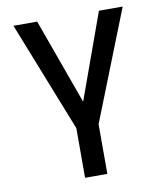

<svg xmlns="http://www.w3.org/2000/svg" viewBox="-83 -586 752 879"><g transform="rotate(-10 293.0 -147.0)"><path d="M243.7 0 39.1 -517.6H149.4L308.1 -78.1H277.8L436.5 -517.6H546.9L342.3 0ZM241.2 224.6V-46.9H344.7V224.6Z"/></g></svg>

Font: Cascadia Code
Style: Regular
Weight: 400
Designer: Aaron Bell
Foundry: Saja Typeworks
Version: Version 2404.023